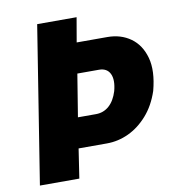

<svg xmlns="http://www.w3.org/2000/svg" viewBox="-80 -777 784 849"><g transform="rotate(-10 312.5 -352.5)"><path d="M31 0 143 -705H320L301 -595H438Q499 -595 543 -563.5Q587 -532 603.5 -472Q620 -412 597 -325Q576 -262 538 -219Q500 -176 453 -154Q406 -132 355 -132H228L208 0ZM249 -268H330Q364 -268 389 -290Q414 -312 427 -354Q440 -403 426.5 -431Q413 -459 377 -459H280Z"/></g></svg>

Font: Nunito Sans 7pt Condensed Black
Style: Italic
Weight: 900
Width: 3
Italic angle: -9°
Designer: Vernon Adams
Foundry: Vernon Adams
Version: Version 3.101;gftools[0.9.27]